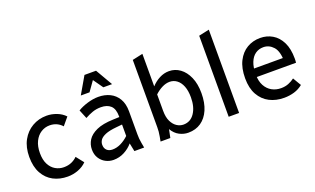

<svg xmlns="http://www.w3.org/2000/svg" viewBox="-79 -1159 2616 1592"><g transform="rotate(-20 1229.0 -362.5)"><path d="M55 -252Q55 -337 88.5 -398Q122 -459 179 -492Q236 -525 306 -525Q350 -525 393.5 -508.5Q437 -492 467 -460L411 -393Q392 -415 364.5 -428Q337 -441 302 -441Q261 -441 226 -419Q191 -397 170 -354.5Q149 -312 149 -252Q149 -192 169.5 -152.5Q190 -113 224 -93.5Q258 -74 297 -74Q336 -74 366 -87.5Q396 -101 416 -122L469 -55Q439 -24 394 -7Q349 10 301 10Q231 10 175.5 -19Q120 -48 87.5 -106.5Q55 -165 55 -252Z M564 -132Q564 -177 588 -215Q612 -253 667 -278Q722 -303 815 -306L870 -308V-314Q870 -380 839 -408.5Q808 -437 753 -437Q713 -437 679 -425Q645 -413 611 -394L579 -472Q614 -494 665 -509.5Q716 -525 762 -525Q819 -525 864 -503Q909 -481 935.5 -436.5Q962 -392 962 -325V-122Q962 -101 963.5 -83.5Q965 -66 969 -44L977 0H891L876 -73Q846 -37 801.5 -13.5Q757 10 706 10Q669 10 636.5 -7Q604 -24 584 -56Q564 -88 564 -132ZM658 -140Q658 -109 676.5 -91.5Q695 -74 726 -74Q764 -74 800.5 -92Q837 -110 870 -141V-242L819 -237Q754 -231 719 -216Q684 -201 671 -181.5Q658 -162 658 -140ZM631 -585 718 -735H820L907 -585H830L769 -671L708 -585Z M1122 0 1130 -44Q1134 -66 1135.5 -83.5Q1137 -101 1137 -122V-715L1229 -735V-448Q1261 -483 1301.5 -504Q1342 -525 1386 -525Q1439 -525 1482.5 -493.5Q1526 -462 1552 -403Q1578 -344 1578 -262Q1578 -177 1551.5 -116Q1525 -55 1477.5 -22.5Q1430 10 1365 10Q1325 10 1287 -9.5Q1249 -29 1223 -73L1208 0ZM1229 -232Q1229 -175 1247 -138.5Q1265 -102 1292.5 -84.5Q1320 -67 1350 -67Q1412 -67 1448 -120.5Q1484 -174 1484 -259Q1484 -318 1468 -358Q1452 -398 1424 -419Q1396 -440 1361 -440Q1328 -440 1294 -423Q1260 -406 1229 -377Z M1723 0V-715L1815 -735V0Z M1960 -252Q1960 -342 1991 -403Q2022 -464 2074 -494.5Q2126 -525 2190 -525Q2249 -525 2297.5 -496.5Q2346 -468 2374.5 -410.5Q2403 -353 2403 -267Q2403 -258 2402.5 -248.5Q2402 -239 2401 -230H2039V-304H2331L2313 -267Q2313 -363 2276.5 -403.5Q2240 -444 2189 -444Q2149 -444 2118.5 -422.5Q2088 -401 2071 -358.5Q2054 -316 2054 -252Q2054 -193 2075.5 -153.5Q2097 -114 2133 -94Q2169 -74 2214 -74Q2250 -74 2280 -86Q2310 -98 2333 -116L2376 -43Q2342 -15 2299.5 -2.5Q2257 10 2211 10Q2139 10 2082.5 -19Q2026 -48 1993 -106.5Q1960 -165 1960 -252Z"/></g></svg>

Font: Radio Canada
Style: Regular
Weight: 400
Designer: Charles Daoud, Etienne Aubert Bonn, Alexandre Saumier Demers, Jacques Le Bailly
Foundry: Radio-Canada
Version: Version 2.104;gftools[0.9.28.dev5+ged2979d]